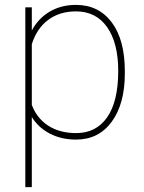

<svg xmlns="http://www.w3.org/2000/svg" viewBox="-20 -558 587 781"><path d="M487.8 -259.3Q487.8 -135.7 434.6 -63Q381.3 9.8 289.6 9.8Q229.5 9.8 182.6 -14.6Q135.7 -39.1 109.4 -82V203.1H83V-528.3H109.4V-434.1Q136.7 -484.4 183.1 -511.2Q229.5 -538.1 288.6 -538.1Q381.3 -538.1 434.6 -467Q487.8 -396 487.8 -267.6ZM460.9 -269.5Q460.9 -383.3 415.8 -447.5Q370.6 -511.7 289.1 -511.7Q222.7 -511.7 176.3 -477.3Q129.9 -442.9 109.4 -378.4V-131.3Q129.9 -76.7 176.5 -46.6Q223.1 -16.6 290 -16.6Q371.1 -16.6 416 -81.1Q460.9 -145.5 460.9 -269.5Z"/></svg>

Font: TypoPRO Roboto
Style: Regular
Weight: 250
Designer: Google
Version: Version 2.136; 2016